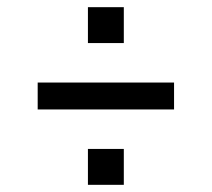

<svg xmlns="http://www.w3.org/2000/svg" viewBox="-20 -580 590 535"><path d="M85 -275V-350H465V-275ZM225 -65V-165H325V-65ZM225 -460V-560H325V-460Z"/></svg>

Font: Share
Style: Regular
Weight: 400
Designer: Ralph du Carrois
Version: Version 1.001